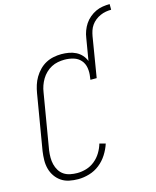

<svg xmlns="http://www.w3.org/2000/svg" viewBox="-138 -1051 933 1152"><g transform="rotate(-15 328.0 -475.0)"><path d="M468 -798Q471 -820 479 -841.5Q487 -863 499.5 -882Q512 -901 530.5 -916.5Q549 -932 569.5 -941.5Q590 -951 612 -954.5Q634 -958 656 -958V-923Q639 -923 622 -920Q605 -917 588 -909.5Q571 -902 556.5 -890.5Q542 -879 531.5 -864Q521 -849 515.5 -832Q510 -815 507 -798ZM203 8Q175 8 148 2.5Q121 -3 99.5 -17.5Q78 -32 63 -53.5Q48 -75 41 -101Q34 -127 34.5 -154.5Q35 -182 39 -210L97 -555Q101 -579 108.5 -603Q116 -627 129 -649Q142 -671 160.5 -690Q179 -709 201.5 -721Q224 -733 249 -738Q274 -743 298 -743Q321 -743 344 -739Q367 -735 387 -725Q407 -715 422 -698.5Q437 -682 445 -661L468 -798H507L466 -549H427L429 -565Q434 -594 429.5 -622Q425 -650 407.5 -670Q390 -690 363 -698Q336 -706 307 -706Q287 -706 266 -702Q245 -698 226 -688Q207 -678 191 -662.5Q175 -647 164 -628.5Q153 -610 146 -590Q139 -570 136 -549L78 -204Q75 -182 75 -160Q75 -138 80 -117.5Q85 -97 96 -79Q107 -61 124 -49.5Q141 -38 163 -33.5Q185 -29 207 -29Q235 -29 263.5 -37.5Q292 -46 316 -65.5Q340 -85 356 -111.5Q372 -138 380 -166L417 -156Q406 -122 386 -90.5Q366 -59 337 -36Q308 -13 272.5 -2.5Q237 8 203 8Z"/></g></svg>

Font: Iosevka Extralight
Style: Italic
Weight: 200
Italic angle: -9°
Monospace: yes
Designer: Belleve Invis
Foundry: Belleve Invis
Version: Version 32.5.0; ttfautohint (v1.8.4)